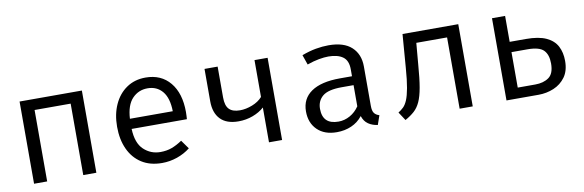

<svg xmlns="http://www.w3.org/2000/svg" viewBox="-44 -890 3780 1242"><g transform="rotate(-10 1846.0 -269.5)"><path d="M426.2 0V-469.2H189.2V0H103.1V-540H512.3V0Z M786.2 -239.5Q789.7 -145.6 835.6 -102.8Q881.5 -60 944.1 -60Q985.6 -60 1019 -72.3Q1052.3 -84.6 1088.2 -108.7L1128.7 -51.8Q1091.3 -22.1 1042.6 -5.1Q993.8 11.8 943.1 11.8Q864.1 11.8 809 -23.6Q753.8 -59 724.9 -122.3Q695.9 -185.6 695.9 -269.2Q695.9 -351.3 724.9 -414.9Q753.8 -478.5 806.9 -514.9Q860 -551.3 931.8 -551.3Q1033.8 -551.3 1092.6 -480.5Q1151.3 -409.7 1151.3 -286.7Q1151.3 -272.8 1150.5 -260.5Q1149.7 -248.2 1149.2 -239.5ZM932.8 -480.5Q872.8 -480.5 832.3 -437.9Q791.8 -395.4 786.7 -306.2H1068.2Q1066.7 -392.8 1030.3 -436.7Q993.8 -480.5 932.8 -480.5Z M1732.3 -540V0H1646.2V-228.7Q1615.4 -201 1571 -184.4Q1526.7 -167.7 1476.4 -167.7Q1397.9 -167.7 1357.9 -209.5Q1317.9 -251.3 1317.9 -326.7V-540H1404.1V-336.9Q1404.1 -283.1 1427.2 -259.7Q1450.3 -236.4 1497.9 -236.4Q1536.9 -236.4 1579 -252.8Q1621 -269.2 1646.2 -297.9V-540Z M2335.9 -117.9Q2335.9 -85.1 2346.7 -70.3Q2357.4 -55.4 2380 -48.7L2359 11.8Q2324.1 7.2 2297.9 -10.5Q2271.8 -28.2 2260 -64.1Q2230.8 -26.7 2186.9 -7.4Q2143.1 11.8 2090.8 11.8Q2009.7 11.8 1963.1 -33.8Q1916.4 -79.5 1916.4 -154.9Q1916.4 -238.5 1981.5 -283.1Q2046.7 -327.7 2169.7 -327.7H2249.2V-372.8Q2249.2 -431.3 2215.1 -455.6Q2181 -480 2120.5 -480Q2093.8 -480 2057.9 -473.6Q2022.1 -467.2 1980 -452.3L1957.4 -517.4Q2006.7 -535.9 2050.5 -543.6Q2094.4 -551.3 2133.8 -551.3Q2234.4 -551.3 2285.1 -504.1Q2335.9 -456.9 2335.9 -376.9ZM2112.8 -53.8Q2152.8 -53.8 2189 -74.1Q2225.1 -94.4 2249.2 -130.3V-269.2H2171.3Q2082.1 -269.2 2045.4 -238.5Q2008.7 -207.7 2008.7 -155.9Q2008.7 -53.8 2112.8 -53.8Z M2984.6 -540V0H2898.5V-468.2H2696.4L2684.1 -325.6Q2677.4 -235.9 2667.4 -179Q2657.4 -122.1 2641.5 -87.4Q2625.6 -52.8 2601.3 -30.8Q2576.9 -8.7 2541 11.3L2504.6 -44.1Q2523.6 -55.9 2538.7 -70.5Q2553.8 -85.1 2565.6 -113.1Q2577.4 -141 2586.4 -190.5Q2595.4 -240 2601.5 -321.5L2618.5 -540Z M3292.3 -540V-369.7H3398.5Q3482.6 -369.7 3531.8 -346.9Q3581 -324.1 3602.6 -282.8Q3624.1 -241.5 3624.1 -186.2Q3624.1 -121.5 3594.4 -80.5Q3564.6 -39.5 3517.2 -19.7Q3469.7 0 3417.4 0H3206.2V-540ZM3396.9 -302.1H3292.3V-69.2H3407.7Q3462.1 -69.2 3496.9 -94.1Q3531.8 -119 3531.8 -185.6Q3531.8 -243.6 3503.3 -272.8Q3474.9 -302.1 3396.9 -302.1Z"/></g></svg>

Font: FiraCode Nerd Font Mono
Style: Regular
Weight: 400
Monospace: yes
Designer: Carrois Corporate, Edenspiekermann AG, Nikita Prokopov
Foundry: Carrois Corporate, Edenspiekermann AG, Nikita Prokopov
Version: Version 6.002;Nerd Fonts 3.4.0